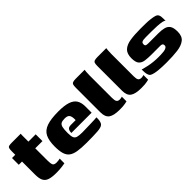

<svg xmlns="http://www.w3.org/2000/svg" viewBox="87 -1172 1845 1845"><g transform="rotate(-45 1009.5 -250.0)"><path d="M219 4Q157 4 123 -8Q89 -20 75 -49Q61 -78 61 -129V-307H17V-399H61V-442Q61 -471 65 -484.5Q69 -498 82.5 -501.5Q96 -505 124 -505H241Q241 -500 240.5 -494Q240 -488 240 -481V-399H339V-307H241V-142Q241 -102 248.5 -83.5Q256 -65 291 -65Q300 -65 315.5 -67Q331 -69 337 -71V-7Q330 -6 298 -1Q266 4 219 4Z M629 5Q555 5 507.5 -3Q460 -11 433.5 -31.5Q407 -52 396 -90Q385 -128 385 -187Q385 -267 408 -313.5Q431 -360 488.5 -380.5Q546 -401 649 -401Q730 -401 777.5 -385Q825 -369 845.5 -336Q866 -303 866 -251V-166H590Q590 -191 600.5 -207.5Q611 -224 641 -224H707V-243Q706 -276 693.5 -293Q681 -310 642 -310Q610 -310 593.5 -300.5Q577 -291 571 -265.5Q565 -240 565 -191Q565 -149 573 -128.5Q581 -108 603.5 -101.5Q626 -95 669 -95Q686 -95 716.5 -96Q747 -97 779.5 -97.5Q812 -98 837 -99.5Q862 -101 867 -102V-81Q867 -66 862.5 -47.5Q858 -29 847 -19Q830 -3 778 1Q726 5 629 5Z M1078 5Q998 5 963 -20Q928 -45 928 -107V-443Q928 -470 932.5 -483Q937 -496 951.5 -500.5Q966 -505 993 -505H1110Q1109 -501 1107 -479.5Q1105 -458 1105 -433V-127Q1105 -92 1114.5 -78Q1124 -64 1149 -64Q1159 -64 1168.5 -66.5Q1178 -69 1180 -70V-6Q1172 -5 1151 0Q1130 5 1078 5Z M1372 5Q1292 5 1257 -20Q1222 -45 1222 -107V-443Q1222 -470 1226.5 -483Q1231 -496 1245.5 -500.5Q1260 -505 1287 -505H1404Q1403 -501 1401 -479.5Q1399 -458 1399 -433V-127Q1399 -92 1408.5 -78Q1418 -64 1443 -64Q1453 -64 1462.5 -66.5Q1472 -69 1474 -70V-6Q1466 -5 1445 0Q1424 5 1372 5Z M1718 3Q1692 3 1664 2Q1636 1 1609.5 -1.5Q1583 -4 1561 -9Q1540 -14 1526.5 -21Q1513 -28 1506 -50Q1499 -72 1499 -119Q1534 -109 1568 -102Q1602 -95 1634.5 -92Q1667 -89 1696 -89Q1710 -89 1731 -89.5Q1752 -90 1772 -92.5Q1792 -95 1806 -103.5Q1820 -112 1820 -127Q1820 -143 1811.5 -148.5Q1803 -154 1789 -154H1670Q1621 -154 1584 -159Q1547 -164 1526.5 -187Q1506 -210 1506 -266Q1506 -327 1537 -356.5Q1568 -386 1626 -395.5Q1684 -405 1766 -405Q1796 -405 1835.5 -404.5Q1875 -404 1903 -400Q1938 -396 1957.5 -389.5Q1977 -383 1985 -367Q1993 -351 1993 -318V-287Q1988 -297 1962 -302Q1936 -307 1899 -309Q1862 -311 1821.5 -311Q1781 -311 1746 -311Q1728 -311 1713.5 -309Q1699 -307 1691 -300Q1683 -293 1683 -277Q1683 -265 1688 -260Q1693 -255 1702 -253.5Q1711 -252 1722 -252H1858Q1902 -252 1934.5 -244Q1967 -236 1984.5 -211Q2002 -186 2002 -132Q2002 -70 1966 -41.5Q1930 -13 1866.5 -5Q1803 3 1718 3Z"/></g></svg>

Font: Genos ExtraBold
Style: Regular
Weight: 800
Designer: Robert E. Leuschke
Foundry: Robert E. Leuschke
Version: Version 1.010